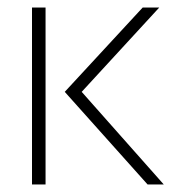

<svg xmlns="http://www.w3.org/2000/svg" viewBox="-20 -490 480 510"><path d="M101 -470V0H65V-470ZM359 -470H403L197 -246L415 0H372L152 -246Z"/></svg>

Font: Kreadon
Style: Regular
Weight: 400
Designer: kohakuno
Foundry: StudioGnu
Version: Version 1.000;Glyphs 3.1.2 (3151)